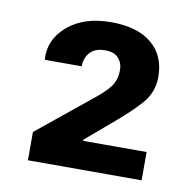

<svg xmlns="http://www.w3.org/2000/svg" viewBox="-54 -777 511 506"><g transform="rotate(10 201.0 -524.0)"><path d="M356 -325.7H51.8V-401.4L203.1 -524.4Q232.4 -548.8 241 -565.2Q249.5 -581.5 249.5 -601.6Q249.5 -620.6 238 -633.5Q226.6 -646.5 202.6 -646.5Q175.8 -646.5 162.1 -631.8Q148.4 -617.2 148.4 -594.2H50.3L49.3 -597.2Q46.4 -648.9 89.6 -685.5Q132.8 -722.2 205.1 -722.2Q275.4 -722.2 313.7 -690.4Q352.1 -658.7 352.1 -601.1Q352.1 -561 325.9 -530.5Q299.8 -500 239.3 -449.7L186 -404.3L187 -401.4H356Z"/></g></svg>

Font: TypoPRO Roboto Slab
Style: Bold
Weight: 700
Designer: Google
Version: Version 1.100263; 2013; ttfautohint (v0.94.20-1c74) -l 8 -r 